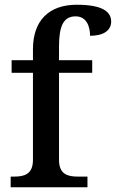

<svg xmlns="http://www.w3.org/2000/svg" viewBox="-20 -790 489 810"><path d="M25 0H349V-45H308C267 -45 229 -54 229 -115V-483H369V-536H229V-594C229 -679 247 -721 299 -721C346 -721 360 -677 360 -639C417 -639 449 -662 449 -699C449 -739 415 -770 304 -770C186 -770 119 -703 119 -582V-536H29V-483H119V-115C119 -54 81 -45 40 -45H25Z"/></svg>

Font: Noto Serif Myanmar Medium
Style: Regular
Weight: 500
Designer: Ben Mitchell and the Monotype Design Team
Foundry: Monotype Imaging Inc.
Version: Version 2.106